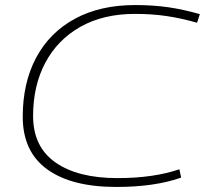

<svg xmlns="http://www.w3.org/2000/svg" viewBox="-20 -730 815 760"><path d="M440 10Q263 10 166.5 -60Q70 -130 70 -268Q70 -402 123 -501.5Q176 -601 276 -655.5Q376 -710 515 -710Q585 -710 645 -701.5Q705 -693 771 -674L760 -640Q697 -658 639 -666.5Q581 -675 514 -675Q389 -675 298.5 -624Q208 -573 159.5 -482Q111 -391 111 -271Q111 -149 199.5 -87Q288 -25 445 -25Q517 -25 579 -34Q641 -43 690 -60L697 -27Q593 10 440 10Z"/></svg>

Font: Georama Extended ExtraLight
Style: Italic
Weight: 200
Width: 7
Italic angle: -9°
Designer: Jean-Baptiste Levee
Foundry: Production Type
Version: Version 1.000